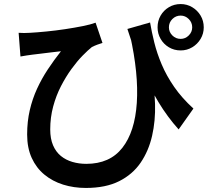

<svg xmlns="http://www.w3.org/2000/svg" viewBox="-20 -853 1040 948"><path d="M721 -742Q729 -695 742 -642.5Q755 -590 778.5 -534.5Q802 -479 840 -424Q878 -369 935 -317L862 -214Q807 -275 762 -349.5Q717 -424 680 -514Q643 -604 609 -710ZM72 -691Q98 -689 128 -691Q163 -693 209 -697.5Q255 -702 301.5 -709Q348 -716 388 -724Q428 -732 452 -741L486 -641Q475 -638 460.5 -632.5Q446 -627 434 -621Q415 -606 388 -578.5Q361 -551 333 -512.5Q305 -474 281 -427.5Q257 -381 242.5 -327Q228 -273 228 -214Q228 -168 242 -135.5Q256 -103 280.5 -83Q305 -63 337.5 -53.5Q370 -44 406 -44Q522 -44 584 -123Q646 -202 655.5 -345Q665 -488 622 -680L727 -505Q743 -422 745.5 -339.5Q748 -257 731 -182.5Q714 -108 674.5 -50Q635 8 568.5 41.5Q502 75 404 75Q344 75 291.5 58.5Q239 42 199 9Q159 -24 136.5 -73.5Q114 -123 114 -189Q114 -253 127 -309Q140 -365 163 -415Q186 -465 216.5 -511Q247 -557 281 -600Q261 -598 233.5 -594.5Q206 -591 180.5 -588Q155 -585 139 -583Q124 -581 110.5 -579Q97 -577 81 -574ZM814 -718Q814 -695 831 -678Q848 -661 872 -661Q895 -661 912 -678Q929 -695 929 -718Q929 -742 912 -759Q895 -776 872 -776Q848 -776 831 -759Q814 -742 814 -718ZM758 -718Q758 -750 773 -776Q788 -802 814 -817.5Q840 -833 872 -833Q903 -833 929 -817.5Q955 -802 970.5 -776Q986 -750 986 -718Q986 -687 970.5 -661Q955 -635 929 -619.5Q903 -604 872 -604Q840 -604 814 -619.5Q788 -635 773 -661Q758 -687 758 -718Z"/></svg>

Font: Noto Sans SC Thin SemiBold
Style: Regular
Weight: 600
Version: Version 2.004-H2;hotconv 1.0.118;makeotfexe 2.5.65603